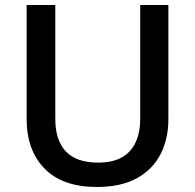

<svg xmlns="http://www.w3.org/2000/svg" viewBox="-20 -734 777 764"><path d="M650 -259Q650 -182 619 -121Q588 -60 525 -25Q462 10 365 10Q229 10 157.5 -63Q86 -136 86 -260V-714H200V-261Q200 -176 242 -131.5Q284 -87 370 -87Q429 -87 466 -108.5Q503 -130 520.5 -169.5Q538 -209 538 -262V-714H650Z"/></svg>

Font: Noto Sans Oriya Medium
Style: Regular
Weight: 500
Version: Version 2.003